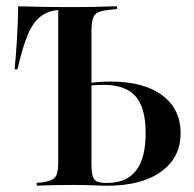

<svg xmlns="http://www.w3.org/2000/svg" viewBox="-20 -591 617 611"><path d="M208.1 -2.4Q184.7 -2.4 163.3 -2Q141.9 -1.6 125.4 -1.2Q108.9 -0.8 96.8 0V-8.9L112.9 -10.5Q134.7 -13.7 146 -19.4Q157.3 -25 161.3 -38.7Q165.3 -52.4 165.3 -78.2V-201.6H271V-69.4Q271 -45.2 274.6 -31.9Q278.2 -18.5 288.3 -13.7Q298.4 -8.9 317.7 -8.9H324.2Q383.9 -9.7 413.7 -49.2Q443.5 -88.7 443.5 -166.9Q443.5 -248.4 411.3 -284.7Q379 -321 309.7 -321Q292.7 -321 275 -319.4Q257.3 -317.7 239.5 -312.9V-321.8Q258.1 -326.6 281.9 -329Q305.6 -331.5 331.5 -331.5Q437.1 -331.5 496 -287.9Q554.8 -244.4 554.8 -166.9Q554.8 -89.5 492.7 -44.8Q430.6 0 321.8 0Q304 0 280.2 -1.2Q256.5 -2.4 218.5 -2.4ZM165.3 -201.6V-559.7H178.2Q138.7 -559.7 112.1 -540.7Q85.5 -521.8 68.1 -479.8Q50.8 -437.9 35.5 -370.2H26.6Q31.5 -421.8 34.3 -472.2Q37.1 -522.6 37.9 -571Q64.5 -570.2 104 -569.4Q143.5 -568.5 201.6 -568.5H220.2H225.8Q252.4 -568.5 276.2 -569Q300 -569.4 319.8 -570.2Q339.5 -571 352.4 -571V-562.1L328.2 -559.7Q291.9 -556.5 281.5 -543.5Q271 -530.6 271 -492.7V-201.6Z"/></svg>

Font: Playfair 144pt SemiCondensed SemiBold
Style: Regular
Weight: 600
Width: 4
Designer: Claus Eggers Sørensen
Foundry: Claus Eggers Sørensen
Version: Version 2.203